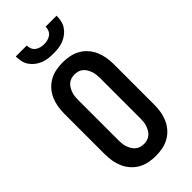

<svg xmlns="http://www.w3.org/2000/svg" viewBox="-296 -1019 1091 1091"><g transform="rotate(-45 250.0 -473.5)"><path d="M250 8Q222 8 194.5 2.5Q167 -3 143 -16.5Q119 -30 100.5 -51Q82 -72 71 -97.5Q60 -123 55.5 -150Q51 -177 51 -205V-530Q51 -558 55.5 -585Q60 -612 71 -637.5Q82 -663 100.5 -684Q119 -705 143 -718.5Q167 -732 194.5 -737.5Q222 -743 250 -743Q278 -743 305.5 -737.5Q333 -732 357 -718.5Q381 -705 399.5 -684Q418 -663 429 -637.5Q440 -612 444.5 -585Q449 -558 449 -530V-205Q449 -177 444.5 -150Q440 -123 429 -97.5Q418 -72 399.5 -51Q381 -30 357 -16.5Q333 -3 305.5 2.5Q278 8 250 8ZM250 -88Q264 -88 277.5 -92Q291 -96 301.5 -105Q312 -114 319 -126Q326 -138 330.5 -151Q335 -164 336.5 -177.5Q338 -191 338 -205V-530Q338 -544 336.5 -557.5Q335 -571 330.5 -584Q326 -597 319 -609Q312 -621 301.5 -630Q291 -639 277.5 -643Q264 -647 250 -647Q236 -647 222.5 -643Q209 -639 198.5 -630Q188 -621 181 -609Q174 -597 169.5 -584Q165 -571 163.5 -557.5Q162 -544 162 -530V-205Q162 -191 163.5 -177.5Q165 -164 169.5 -151Q174 -138 181 -126Q188 -114 198.5 -105Q209 -96 222.5 -92Q236 -88 250 -88ZM250 -815Q230 -815 209.5 -817.5Q189 -820 170 -827.5Q151 -835 134.5 -847.5Q118 -860 106.5 -877Q95 -894 90.5 -914.5Q86 -935 86 -955H174Q174 -941 179.5 -927.5Q185 -914 196.5 -905.5Q208 -897 222 -893.5Q236 -890 250 -890Q264 -890 278 -893.5Q292 -897 303.5 -905.5Q315 -914 320.5 -927.5Q326 -941 326 -955H414Q414 -935 409.5 -914.5Q405 -894 393.5 -877Q382 -860 365.5 -847.5Q349 -835 330 -827.5Q311 -820 290.5 -817.5Q270 -815 250 -815Z"/></g></svg>

Font: Iosevka Curly
Style: Bold
Weight: 700
Monospace: yes
Designer: Belleve Invis
Foundry: Belleve Invis
Version: Version 22.1.2; ttfautohint (v1.8.4)